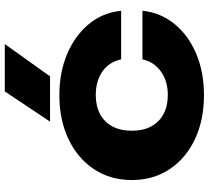

<svg xmlns="http://www.w3.org/2000/svg" viewBox="-55 -801 872 802"><g transform="rotate(-90 381.0 -400.0)"><path d="M737 -241Q729 -164 681 -106Q633 -48 556.5 -16Q480 16 385 16Q280 16 200 -22Q120 -60 75 -128Q30 -196 30 -285Q30 -375 75 -443Q120 -511 200 -549.5Q280 -588 385 -588Q480 -588 556.5 -555.5Q633 -523 681 -465.5Q729 -408 737 -330H534Q523 -381 483 -408.5Q443 -436 385 -436Q340 -436 306.5 -418.5Q273 -401 254.5 -367.5Q236 -334 236 -285Q236 -237 254.5 -203.5Q273 -170 306.5 -152.5Q340 -135 385 -135Q443 -135 483.5 -164Q524 -193 534 -241ZM400 -816H598L463 -627H274Z"/></g></svg>

Font: Unbounded
Style: Bold
Weight: 700
Designer: Luke Prowse, Jean-Baptiste Morizot, Fátima Lázaro, Florian Runge
Foundry: NaN
Version: Version 1.700